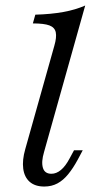

<svg xmlns="http://www.w3.org/2000/svg" viewBox="-20 -661 338 692"><path d="M139.5 11.3Q106.5 11.3 87.1 -5.6Q67.7 -22.6 63.7 -53.2Q59.7 -83.9 71 -123.4L175.8 -496Q184.7 -526.6 181 -544.4Q177.4 -562.1 158.1 -569.4Q138.7 -576.6 98.4 -576.6L107.3 -608.1Q163.7 -609.7 208.1 -617.7Q252.4 -625.8 287.1 -641.1L138.7 -112.9Q128.2 -77.4 134.7 -56Q141.1 -34.7 165.3 -34.7Q183.1 -34.7 199.6 -48.4Q216.1 -62.1 230.6 -89.5L246.8 -119.4H278.2L259.7 -84.7Q243.5 -54.8 225.8 -33.1Q208.1 -11.3 187.1 0Q166.1 11.3 139.5 11.3Z"/></svg>

Font: Playfair 12pt Light
Style: Italic
Weight: 300
Italic angle: -15.6°
Designer: Claus Eggers Sørensen
Foundry: Claus Eggers Sørensen
Version: Version 2.000;gftools[0.9.28]